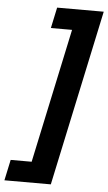

<svg xmlns="http://www.w3.org/2000/svg" viewBox="-126 -752 534 948"><g transform="rotate(5 141.0 -278.0)"><path d="M163 158 349 -714H118L96 -611H201L59 55H-45L-67 158Z"/></g></svg>

Font: BC Sans
Style: Bold Italic
Weight: 700
Italic angle: -12°
Designer: Monotype Design Team
Province of B.C.
Foundry: Monotype Imaging Inc.
Version: Version 2.000;GOOG;noto-source:20170915:90ef993387c0